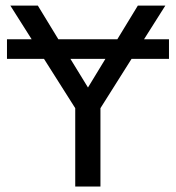

<svg xmlns="http://www.w3.org/2000/svg" viewBox="-20 -679 640 699"><path d="M504.4 -536.1H595.2V-464.8H459L345.7 -285.2V0H253.9V-285.2L140.1 -464.8H5.4V-536.1H95.2L17.6 -658.7H117.7L192.4 -536.1H407.2L481.9 -658.7H582ZM300.3 -360.4 363.8 -464.8H236.3Z"/></svg>

Font: Courier New
Style: Regular
Weight: 400
Designer: Steve Matteson
Foundry: Ascender Corporation
Version: Version 2.00.3